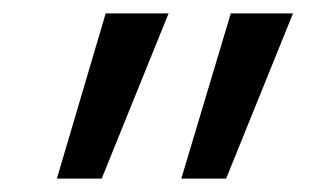

<svg xmlns="http://www.w3.org/2000/svg" viewBox="-20 -540 498 287"><path d="M318 -273H251L325 -520H418ZM132 -273H65L138 -520H232Z"/></svg>

Font: M PLUS 1p
Style: Regular
Weight: 400
Version: Version 1.062